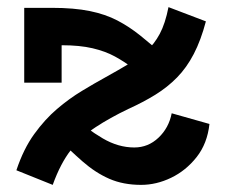

<svg xmlns="http://www.w3.org/2000/svg" viewBox="-20 -505 633 539"><path d="M453 -485 558 -445Q544 -392 524 -353.5Q504 -315 477 -287.5Q450 -260 416 -239Q382 -218 340 -199Q288 -174 248.5 -148Q209 -122 179.5 -84.5Q150 -47 128 14L26 -27Q46 -87 76 -128.5Q106 -170 140 -199Q174 -228 209.5 -249.5Q245 -271 276 -288Q312 -308 340.5 -325Q369 -342 391 -361.5Q413 -381 428.5 -410Q444 -439 453 -485ZM376 14Q326 14 287 -3Q248 -20 211.5 -52Q175 -84 133 -126L169 -189Q225 -142 268.5 -116.5Q312 -91 357 -91Q396 -91 425 -118.5Q454 -146 462 -187L568 -157Q562 -102 532 -64Q502 -26 460.5 -6Q419 14 376 14ZM48 -273V-483H125Q188 -483 232 -474Q276 -465 309.5 -447.5Q343 -430 373.5 -405.5Q404 -381 439 -350L389 -284Q370 -300 349.5 -316Q329 -332 302.5 -346.5Q276 -361 240 -369.5Q204 -378 153 -378V-273Z"/></svg>

Font: BioRhyme ExtraBold
Style: Bold
Weight: 700
Version: Version 1.600;gftools[0.9.33]